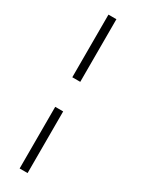

<svg xmlns="http://www.w3.org/2000/svg" viewBox="-172 -485 499 669"><g transform="rotate(30 78.0 -150.5)"><path d="M79 -89V159H47V-89ZM79 -460V-208H47V-460Z"/></g></svg>

Font: Genos Thin ExtraLight
Style: Italic
Weight: 250
Italic angle: -8°
Version: Version 1.010